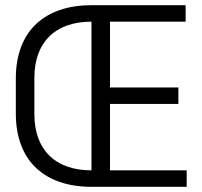

<svg xmlns="http://www.w3.org/2000/svg" viewBox="-20 -720 779 740"><path d="M332.5 0H699.5V-63.5H404V-319.5H667.5V-383H404V-636.5H695.5V-700H332.5C155 -700 41 -603 41 -417.5V-282.5C41 -97 155 0 332.5 0ZM332.5 -636.5V-63.5C193 -63.5 112.5 -142.5 112.5 -280V-420C112.5 -557.5 193 -636.5 332.5 -636.5Z"/></svg>

Font: MCL Standard Light
Style: Regular
Weight: 300
Designer: Květoslav Bartoš
Foundry: Florian Karsten
Version: Version 1.001;Glyphs 3.2.3 (3260)